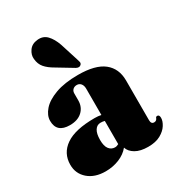

<svg xmlns="http://www.w3.org/2000/svg" viewBox="-171 -807 847 922"><g transform="rotate(-30 252.0 -345.5)"><path d="M13 -102Q13 -166 65.5 -202.2Q118 -238.5 226 -238.5Q246.5 -238.5 262 -235V-381Q262 -398.5 253.5 -408.8Q245 -419 231.5 -419Q218 -419 209.5 -411Q201 -403 201 -389.5V-351.5Q201 -314.5 176 -291.2Q151 -268 107.5 -268Q34.5 -268 34.5 -333.5Q34.5 -363.5 59.5 -392.2Q84.5 -421 135 -439.5Q185.5 -458 260.5 -458Q356.5 -458 402 -421.8Q447.5 -385.5 447.5 -319.5V-98.5Q447.5 -77.5 464.5 -77.5Q478.5 -77.5 483.5 -93.5Q486 -97.5 491.5 -97.5Q503.5 -97.5 503.5 -80Q503.5 -62 490.2 -41Q477 -20 450 -5Q423 10 381 10Q338 10 311.5 -5.5Q285 -21 277.5 -45Q256 -18.5 220.8 -4.2Q185.5 10 145.5 10Q85.5 10 49.2 -21.5Q13 -53 13 -102ZM196.5 -134Q196.5 -100 208.8 -84Q221 -68 241 -67.5Q251.5 -67.5 262 -73.5V-202Q252.5 -205 239.5 -205Q219.5 -205 208 -187Q196.5 -169 196.5 -134ZM263.5 -623 295.5 -522Q298.5 -513.5 299.8 -506.8Q301 -500 296 -494Q286 -483 269 -492L182 -544.5Q152 -561.5 135.2 -581Q118.5 -600.5 116 -629.5Q113 -653 128.8 -675.5Q144.5 -698 176 -701Q208.5 -704.5 229.2 -683Q250 -661.5 263.5 -623Z"/></g></svg>

Font: Fraunces 144pt Soft Black
Style: Regular
Weight: 900
Version: Version 1.000;[b76b70a41]